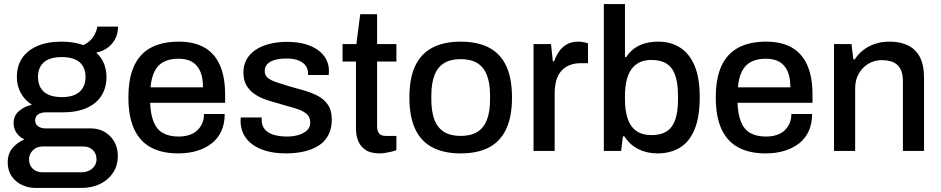

<svg xmlns="http://www.w3.org/2000/svg" viewBox="-20 -743 4631 945"><path d="M155 182Q119 182 87.5 167Q56 152 37 124Q18 96 18 56Q18 12 42.5 -15.5Q67 -43 100 -57Q76 -68 61.5 -89Q47 -110 47 -137Q47 -174 74 -197Q101 -220 137 -227Q102 -250 82.5 -285Q63 -320 63 -364Q63 -417 88 -455.5Q113 -494 162.5 -516Q212 -538 283 -538Q314 -538 341.5 -533.5Q369 -529 391 -521Q426 -539 441 -564.5Q456 -590 459 -612H561Q561 -579 547.5 -552.5Q534 -526 510.5 -508.5Q487 -491 454 -484Q479 -461 491.5 -430.5Q504 -400 504 -364Q504 -312 480 -273Q456 -234 407.5 -212Q359 -190 288 -190H206Q182 -190 167.5 -180Q153 -170 153 -150Q153 -133 167 -122Q181 -111 204 -111H426Q484 -111 522 -72.5Q560 -34 560 26Q560 70 537.5 105.5Q515 141 474.5 161.5Q434 182 381 182ZM189 105H380Q401 105 418 97Q435 89 445 74.5Q455 60 455 42Q455 12 436.5 -5Q418 -22 391 -22H189Q161 -22 142 -3.5Q123 15 123 42Q123 70 141.5 87.5Q160 105 189 105ZM284 -265Q343 -265 372 -291.5Q401 -318 401 -364Q401 -411 372 -436.5Q343 -462 284 -462Q225 -462 196 -436.5Q167 -411 167 -364Q167 -334 179.5 -311.5Q192 -289 218.5 -277Q245 -265 284 -265Z M858 12Q777 12 722.5 -17.5Q668 -47 640 -108Q612 -169 612 -263Q612 -358 640 -418.5Q668 -479 723 -508.5Q778 -538 860 -538Q935 -538 985.5 -509.5Q1036 -481 1062 -423Q1088 -365 1088 -277V-237H719Q721 -181 736 -143.5Q751 -106 781.5 -88.5Q812 -71 859 -71Q888 -71 911 -78.5Q934 -86 950 -100.5Q966 -115 975 -135.5Q984 -156 984 -182H1086Q1086 -135 1070 -99Q1054 -63 1023.5 -38.5Q993 -14 951 -1Q909 12 858 12ZM721 -313H979Q979 -352 970.5 -378.5Q962 -405 946 -422Q930 -439 908 -446.5Q886 -454 858 -454Q816 -454 786.5 -439Q757 -424 741 -392.5Q725 -361 721 -313Z M1388 12Q1333 12 1291 0Q1249 -12 1221 -33Q1193 -54 1178.5 -83.5Q1164 -113 1164 -149Q1164 -154 1164.5 -158Q1165 -162 1165 -165H1268Q1268 -162 1268 -159.5Q1268 -157 1268 -154Q1268 -123 1285 -104.5Q1302 -86 1330.5 -78.5Q1359 -71 1393 -71Q1423 -71 1448.5 -78.5Q1474 -86 1490.5 -101Q1507 -116 1507 -139Q1507 -169 1486 -185Q1465 -201 1431 -210.5Q1397 -220 1360 -231Q1327 -240 1294.5 -250.5Q1262 -261 1236 -278Q1210 -295 1194 -321Q1178 -347 1178 -386Q1178 -423 1194 -451Q1210 -479 1238.5 -498Q1267 -517 1306.5 -527Q1346 -537 1393 -537Q1442 -537 1480 -526.5Q1518 -516 1544.5 -497Q1571 -478 1585 -451.5Q1599 -425 1599 -395Q1599 -389 1598.5 -382.5Q1598 -376 1598 -374H1496V-383Q1496 -403 1485 -419Q1474 -435 1450.5 -445Q1427 -455 1388 -455Q1362 -455 1342 -450.5Q1322 -446 1309 -438Q1296 -430 1289.5 -419Q1283 -408 1283 -394Q1283 -371 1299.5 -358.5Q1316 -346 1343 -337.5Q1370 -329 1401 -319Q1437 -309 1474 -298.5Q1511 -288 1542.5 -272Q1574 -256 1593.5 -228Q1613 -200 1613 -153Q1613 -110 1596 -78Q1579 -46 1548.5 -26.5Q1518 -7 1477 2.5Q1436 12 1388 12Z M1849 12Q1804 12 1778.5 -5.5Q1753 -23 1742.5 -50.5Q1732 -78 1732 -109V-440H1666V-526H1734L1753 -673H1836V-526H1931V-440H1836V-121Q1836 -98 1846 -86Q1856 -74 1879 -74H1931V-4Q1921 0 1906.5 3.5Q1892 7 1877 9.5Q1862 12 1849 12Z M2247 12Q2165 12 2108.5 -17.5Q2052 -47 2023.5 -108Q1995 -169 1995 -263Q1995 -358 2023.5 -418.5Q2052 -479 2108.5 -508.5Q2165 -538 2247 -538Q2331 -538 2387 -508.5Q2443 -479 2471.5 -418.5Q2500 -358 2500 -263Q2500 -169 2471.5 -108Q2443 -47 2387 -17.5Q2331 12 2247 12ZM2247 -74Q2297 -74 2329 -93.5Q2361 -113 2376.5 -153Q2392 -193 2392 -254V-272Q2392 -333 2376.5 -373Q2361 -413 2329 -432.5Q2297 -452 2247 -452Q2198 -452 2166 -432.5Q2134 -413 2118.5 -373Q2103 -333 2103 -272V-254Q2103 -193 2118.5 -153Q2134 -113 2166 -93.5Q2198 -74 2247 -74Z M2606 0V-526H2692L2701 -441H2707Q2716 -466 2730.5 -488Q2745 -510 2768.5 -524Q2792 -538 2826 -538Q2842 -538 2854.5 -535Q2867 -532 2874 -530V-432H2839Q2807 -432 2782.5 -422Q2758 -412 2741.5 -392.5Q2725 -373 2717.5 -345Q2710 -317 2710 -282V0Z M3216 12Q3164 12 3122 -9Q3080 -30 3053 -72H3046L3037 0H2952V-723H3056V-462H3062Q3079 -488 3102.5 -505Q3126 -522 3156 -530Q3186 -538 3221 -538Q3281 -538 3327 -509Q3373 -480 3398.5 -420Q3424 -360 3424 -265Q3424 -168 3399 -107Q3374 -46 3327.5 -17Q3281 12 3216 12ZM3187 -78Q3232 -78 3260.5 -96Q3289 -114 3303 -152.5Q3317 -191 3317 -253V-271Q3317 -333 3303.5 -372Q3290 -411 3261 -429.5Q3232 -448 3185 -448Q3156 -448 3132 -438Q3108 -428 3091 -406.5Q3074 -385 3065 -351Q3056 -317 3056 -269V-255Q3056 -198 3069.5 -158.5Q3083 -119 3112 -98.5Q3141 -78 3187 -78Z M3749 12Q3668 12 3613.5 -17.5Q3559 -47 3531 -108Q3503 -169 3503 -263Q3503 -358 3531 -418.5Q3559 -479 3614 -508.5Q3669 -538 3751 -538Q3826 -538 3876.5 -509.5Q3927 -481 3953 -423Q3979 -365 3979 -277V-237H3610Q3612 -181 3627 -143.5Q3642 -106 3672.5 -88.5Q3703 -71 3750 -71Q3779 -71 3802 -78.5Q3825 -86 3841 -100.5Q3857 -115 3866 -135.5Q3875 -156 3875 -182H3977Q3977 -135 3961 -99Q3945 -63 3914.5 -38.5Q3884 -14 3842 -1Q3800 12 3749 12ZM3612 -313H3870Q3870 -352 3861.5 -378.5Q3853 -405 3837 -422Q3821 -439 3799 -446.5Q3777 -454 3749 -454Q3707 -454 3677.5 -439Q3648 -424 3632 -392.5Q3616 -361 3612 -313Z M4085 0V-526H4171L4180 -451H4187Q4206 -480 4232 -499Q4258 -518 4289.5 -528Q4321 -538 4359 -538Q4409 -538 4447 -520.5Q4485 -503 4506.5 -464Q4528 -425 4528 -359V0H4424V-343Q4424 -373 4416.5 -393Q4409 -413 4395 -425Q4381 -437 4362 -442Q4343 -447 4320 -447Q4284 -447 4254.5 -429.5Q4225 -412 4207 -381Q4189 -350 4189 -308V0Z"/></svg>

Font: Archivo SemiBold Medium
Style: Regular
Weight: 500
Version: Version 2.001